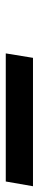

<svg xmlns="http://www.w3.org/2000/svg" viewBox="230 -156 132 649"><g transform="rotate(-90 295.5 169.0)"><path d="M-9 215 7 123H440L425 215Z"/></g></svg>

Font: Iosevka SS04 SmBd Ex Obl
Style: Regular
Weight: 600
Width: 7
Italic angle: -9°
Monospace: yes
Designer: Belleve Invis
Foundry: Belleve Invis
Version: Version 19.0.0; ttfautohint (v1.8.4)